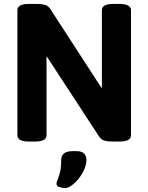

<svg xmlns="http://www.w3.org/2000/svg" viewBox="-20 -722 759 982"><path d="M590 -702Q650 -702 650 -670V-30Q650 2 590 2H552Q530 2 513.5 -3Q497 -8 486 -25L239 -403L218 -435V-30Q218 2 158 2H129Q69 2 69 -30V-670Q69 -702 129 -702H172Q194 -702 210.5 -697Q227 -692 238 -675L474 -311L501 -270V-670Q501 -702 561 -702ZM372 51Q398 51 410 63.5Q422 76 422 95Q422 120 410.5 145.5Q399 171 381.5 192.5Q364 214 345.5 227Q327 240 314 240Q301 240 285 235Q269 230 269 218Q269 209 275 195.5Q281 182 287 158.5Q293 135 293 95Q293 75 307 63Q321 51 353 51Z"/></svg>

Font: Asap VF Beta
Style: Regular
Weight: 400
Designer: Pablo Cosgaya
Foundry: Pablo Cosgaya
Version: Version 1.007